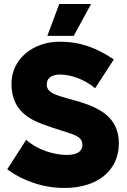

<svg xmlns="http://www.w3.org/2000/svg" viewBox="-20 -921 630 953"><path d="M432 -901H274L215 -743H346ZM299 12C466 12 570 -76 570 -210C570 -338 473 -385 380 -414C283 -444 212 -451 212 -501C212 -531 233 -551 278 -551C329 -551 398 -529 452 -483L545 -626C460 -683 380 -714 276 -714C143 -714 37 -627 37 -506C37 -387 106 -338 185 -307C325 -254 389 -256 389 -202C389 -170 364 -152 311 -152C250 -152 167 -176 110 -227L16 -81C93 -23 196 12 299 12Z"/></svg>

Font: Fixel Text ExtraBold
Style: Regular
Weight: 800
Width: 4
Designer: AlfaBravo + MacPaw
Foundry: Kyrylo Tkachov, Marchela Mozhyna, Serhii Makarenko, Maria Weinstein, Zakhar Kryvoshyya
Version: Version 1.211